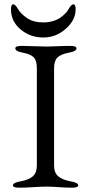

<svg xmlns="http://www.w3.org/2000/svg" viewBox="-20 -866 423 891"><path d="M63 -825Q76 -802 105.5 -782Q135 -762 181 -762Q206 -762 227 -768.5Q248 -775 262 -785.5Q276 -796 285 -805.5Q294 -815 299 -825Q311 -846 321 -846Q331 -846 331 -822Q331 -773 285.5 -732.5Q240 -692 181 -692Q120 -692 75.5 -729.5Q31 -767 31 -822Q31 -846 41 -846Q51 -846 63 -825ZM151 -550Q151 -585 136.5 -600Q122 -615 84 -622Q51 -628 51 -642Q51 -653 80 -653Q108 -653 141.5 -651.5Q175 -650 197 -650Q217 -650 247.5 -651.5Q278 -653 306 -653Q335 -653 335 -642Q335 -628 302 -622Q263 -615 247 -599.5Q231 -584 231 -550V-98Q231 -64 250.5 -47.5Q270 -31 310 -24Q343 -18 343 -6Q343 5 314 5Q286 5 252.5 2.5Q219 0 197 0Q172 0 134 2.5Q96 5 69 5Q40 5 40 -6Q40 -18 73 -24Q113 -31 132 -47.5Q151 -64 151 -98Z"/></svg>

Font: EB Garamond
Style: SC
Weight: 400
Version: Version 000.010